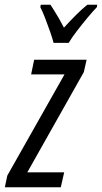

<svg xmlns="http://www.w3.org/2000/svg" viewBox="-56 -786 428 806"><path d="M-35.6 0 -25.4 -48.8 214.8 -473.6H74.7L87.4 -535.2H307.6L295.9 -483.4L58.6 -62.5H213.4L199.2 0ZM168.9 -606Q164.6 -623.5 154.5 -652.6Q144.5 -681.6 133.3 -710.4Q122.1 -739.3 113.3 -755.9L115.2 -766.1H155.8Q162.6 -755.9 171.6 -741.5Q180.7 -727.1 191.2 -709Q201.7 -690.9 212.4 -669.9Q238.8 -698.7 263.4 -723.4Q288.1 -748 310.5 -766.1H352.1L350.6 -755.9Q334.5 -739.3 311 -711.2Q287.6 -683.1 265.6 -654.3Q243.7 -625.5 232.4 -606Z"/></svg>

Font: Open Sans Condensed
Style: Italic
Weight: 400
Width: 3
Italic angle: -12°
Designer: Monotype Design Team
Foundry: Monotype Imaging Inc.
Version: Version 3.000